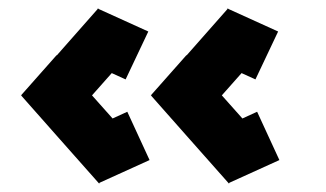

<svg xmlns="http://www.w3.org/2000/svg" viewBox="-20 -478 775 457"><path d="M424 -155 340 -250V-251H339L424 -347V-346L521 -456L522 -458H523V-457L642 -403L588 -289L555 -304L508 -251L557 -196L592 -212L645 -97L526 -43L525 -41L424 -155ZM115 -155 31 -250V-251H30L115 -347V-346L212 -456L213 -458H214V-457L333 -403L279 -289L246 -304L199 -251L248 -196L283 -212L336 -97L217 -43L216 -41L115 -155Z"/></svg>

Font: Blaka Ink
Style: Regular
Weight: 400
Designer: Mohamed Gaber
Foundry: Kief Type Foundry
Version: Version 1.003; ttfautohint (v1.8.4.7-5d5b)